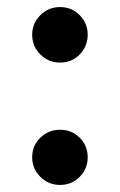

<svg xmlns="http://www.w3.org/2000/svg" viewBox="-20 -507 339 543"><path d="M150 -330Q117 -330 94 -353Q71 -376 71 -409Q71 -441 94 -464Q117 -487 150 -487Q183 -487 205.5 -464Q228 -441 228 -409Q228 -376 205.5 -353Q183 -330 150 -330ZM150 16Q117 16 94 -7Q71 -30 71 -62Q71 -95 94 -117.5Q117 -140 150 -140Q183 -140 205.5 -117.5Q228 -95 228 -62Q228 -30 205.5 -7Q183 16 150 16Z"/></svg>

Font: Wittgenstein Semibold
Style: Regular
Weight: 600
Designer: Jörg Drees
Foundry: Jörg Drees
Version: Version 1.303; ttfautohint (v1.8.4.7-5d5b)